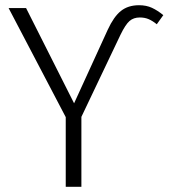

<svg xmlns="http://www.w3.org/2000/svg" viewBox="-20 -716 646 736"><path d="M232 -267 13 -685H80L264 -320L393 -602Q416 -652 443.5 -674Q471 -696 513 -696Q541 -696 562.5 -686Q584 -676 606 -658L581 -623Q565 -636 550 -642.5Q535 -649 516 -649Q492 -649 476.5 -635.5Q461 -622 442 -583L292 -268V0H232Z"/></svg>

Font: Fira Sans Light
Style: Regular
Weight: 300
Designer: bBox Type GmbH & Carrois Corporate GbR & Edenspiekermann AG
Foundry: bBox Type GmbH & Carrois Corporate GbR & Edenspiekermann AG
Version: Version 4.301